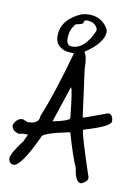

<svg xmlns="http://www.w3.org/2000/svg" viewBox="-100 -833 662 930"><g transform="rotate(10 231.0 -368.0)"><path d="M262 -774Q326 -774 357 -719L360 -707Q360 -654 276 -596Q273 -595 270 -592Q286 -575 286 -512L317 -281L321 -277L436 -319Q459 -319 461 -284Q461 -258 334 -221L330 -219V-215Q330 -194 396 4V6Q396 25 365 38Q336 38 327 -31Q304 -81 271 -196H267Q136 -169 136 -150Q64 6 27 6Q6 6 2 -21Q2 -45 55 -115L71 -150H46L27 -146Q-10 -155 -10 -184Q5 -219 34 -219L59 -209Q115 -209 115 -250Q166 -374 222 -577H207Q159 -577 136 -612Q129 -629 129 -641V-647Q129 -727 226 -769Q246 -774 262 -774ZM179 -642Q179 -607 207 -607Q269 -607 310 -702V-712Q296 -744 257 -744Q242 -744 242 -731Q242 -722 207 -717Q179 -688 179 -642ZM236 -412 177 -234Q259 -250 259 -265Q244 -412 236 -412Z"/></g></svg>

Font: Just Me Again Down Here
Style: Regular
Weight: 400
Designer: Kimberly Geswein
Foundry: Kimberly Geswein
Version: Version 1.002 2007